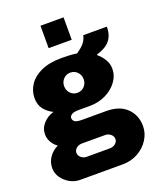

<svg xmlns="http://www.w3.org/2000/svg" viewBox="-167 -840 923 1126"><g transform="rotate(-20 295.0 -276.5)"><path d="M134 188Q101 188 71.5 171.5Q42 155 23 128Q4 101 4 68Q4 31 24.5 1Q45 -29 80 -46Q58 -61 45 -84Q32 -107 32 -133Q32 -171 59 -200.5Q86 -230 124 -240Q92 -255 69.5 -282.5Q47 -310 47 -353Q47 -398 72 -436Q97 -474 148 -497.5Q199 -521 277 -521Q305 -521 328.5 -519.5Q352 -518 371 -515Q413 -543 427 -566.5Q441 -590 441 -603H589Q589 -564 575.5 -537.5Q562 -511 537.5 -495Q513 -479 479 -469L478 -466Q503 -445 519 -418Q535 -391 535 -361Q535 -317 507.5 -280Q480 -243 435 -221.5Q390 -200 335 -200H266Q235 -200 222 -191Q209 -182 209 -170Q209 -157 220 -148Q231 -139 266 -139H416Q499 -139 544 -95Q589 -51 589 17Q589 62 564 101Q539 140 496.5 164Q454 188 399 188ZM218 74H361Q382 74 396.5 62Q411 50 411 33Q411 16 396.5 3.5Q382 -9 361 -9H218Q197 -9 182.5 3Q168 15 168 32Q168 49 182.5 61.5Q197 74 218 74ZM295 -297Q321 -297 338.5 -315.5Q356 -334 356 -360Q356 -386 338.5 -404.5Q321 -423 295 -423Q269 -423 251.5 -404.5Q234 -386 234 -360Q234 -334 251.5 -315.5Q269 -297 295 -297ZM225 -601V-741H369V-601Z"/></g></svg>

Font: Chivo Medium Black
Style: Regular
Weight: 900
Version: Version 2.002